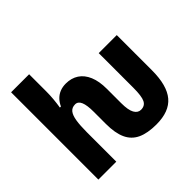

<svg xmlns="http://www.w3.org/2000/svg" viewBox="-182 -965 1182 1182"><g transform="rotate(-45 409.5 -373.5)"><path d="M549 13Q472 13 424 -9.5Q376 -32 353.5 -81Q331 -130 331 -209V-316Q331 -373 319 -401Q307 -429 282 -429Q254 -429 239 -410Q224 -391 218 -352.5Q212 -314 212 -256V0H56V-760H213V-611Q213 -578 210 -545Q207 -512 202 -481H211Q223 -507 240.5 -524.5Q258 -542 281 -551Q304 -560 332 -560Q380 -560 415 -537Q450 -514 469 -469Q488 -424 488 -358V-234Q488 -173 503.5 -145.5Q519 -118 546 -118Q580 -118 594 -146Q608 -174 608 -248V-549H765V-242Q765 -111 713 -49Q661 13 549 13Z"/></g></svg>

Font: Noto Sans Display Condensed ExtraBold
Style: Regular
Weight: 800
Width: 3
Designer: Monotype Design Team
Foundry: Monotype Imaging Inc.
Version: Version 2.003